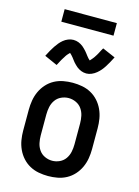

<svg xmlns="http://www.w3.org/2000/svg" viewBox="-135 -985 770 1066"><g transform="rotate(15 250.0 -451.5)"><path d="M250 8Q223 8 196 3Q169 -2 145 -15Q121 -28 102.5 -48.5Q84 -69 72.5 -94Q61 -119 56.5 -146Q52 -173 52 -200V-320Q52 -347 56.5 -374Q61 -401 72.5 -426Q84 -451 102.5 -471.5Q121 -492 145 -505Q169 -518 196 -523Q223 -528 250 -528Q277 -528 304 -523Q331 -518 355 -505Q379 -492 397.5 -471.5Q416 -451 427.5 -426Q439 -401 443.5 -374Q448 -347 448 -320V-200Q448 -173 443.5 -146Q439 -119 427.5 -94Q416 -69 397.5 -48.5Q379 -28 355 -15Q331 -2 304 3Q277 8 250 8ZM250 -80Q272 -80 292.5 -89.5Q313 -99 325.5 -117Q338 -135 342.5 -156.5Q347 -178 347 -200V-320Q347 -342 342.5 -363.5Q338 -385 325.5 -403Q313 -421 292.5 -430.5Q272 -440 250 -440Q228 -440 207.5 -430.5Q187 -421 174.5 -403Q162 -385 157.5 -363.5Q153 -342 153 -320V-200Q153 -178 157.5 -156.5Q162 -135 174.5 -117Q187 -99 207.5 -89.5Q228 -80 250 -80ZM308 -597Q300 -597 292.5 -598.5Q285 -600 278.5 -602.5Q272 -605 265 -609Q258 -613 252.5 -617.5Q247 -622 241 -628Q235 -634 230 -639.5Q225 -645 221 -651Q217 -657 211.5 -663.5Q206 -670 201.5 -675Q197 -680 192 -684Q190 -682 186 -678Q182 -674 180 -671.5Q178 -669 175.5 -666Q173 -663 171 -659.5Q169 -656 166.5 -652Q164 -648 161 -643.5Q158 -639 155.5 -634.5Q153 -630 150 -624.5Q147 -619 144 -613Q141 -607 137 -600L63 -633Q72 -651 80.5 -666Q89 -681 97 -693Q105 -705 114 -716Q123 -727 135 -737Q147 -747 162 -753Q177 -759 192 -759Q200 -759 207.5 -757.5Q215 -756 221.5 -753.5Q228 -751 235 -747Q242 -743 247.5 -738.5Q253 -734 259 -728Q265 -722 270 -716.5Q275 -711 279 -705.5Q283 -700 288.5 -693Q294 -686 298 -681.5Q302 -677 308 -672Q310 -674 314 -678.5Q318 -683 320 -685.5Q322 -688 324.5 -691Q327 -694 329 -697Q331 -700 333.5 -704Q336 -708 339 -712.5Q342 -717 344.5 -722Q347 -727 350 -732.5Q353 -738 356 -744Q359 -750 363 -756L437 -724Q428 -706 419.5 -691Q411 -676 403 -663.5Q395 -651 386 -640.5Q377 -630 365 -620Q353 -610 338 -603.5Q323 -597 308 -597ZM100 -839V-911H400V-839Z"/></g></svg>

Font: Iosevka SS04 Semibold
Style: Regular
Weight: 600
Monospace: yes
Designer: Belleve Invis
Foundry: Belleve Invis
Version: Version 19.0.0; ttfautohint (v1.8.4)